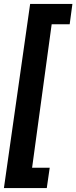

<svg xmlns="http://www.w3.org/2000/svg" viewBox="-47 -840 390 981"><path d="M309 -716H217L117 17H207L192 121H-27L107 -820H323Z"/></svg>

Font: Fira Sans Compressed SemiBold
Style: Italic
Weight: 600
Width: 1
Italic angle: -8°
Designer: bBox Type GmbH & Carrois Corporate GbR & Edenspiekermann AG
Foundry: bBox Type GmbH & Carrois Corporate GbR & Edenspiekermann AG
Version: Version 4.301